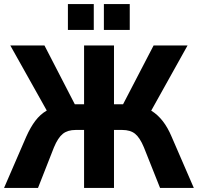

<svg xmlns="http://www.w3.org/2000/svg" viewBox="-20 -930 979 950"><path d="M0 0 110 -254Q131 -301 155 -332.5Q179 -364 210.5 -382.5Q242 -401 282 -408L221 -366L31 -705H200L359 -397L337 -414H396V-705H544V-414H602L580 -397L740 -705H908L719 -366L657 -408Q699 -401 730 -381.5Q761 -362 785.5 -330.5Q810 -299 829 -254L939 0H772L692 -201Q672 -249 648.5 -268Q625 -287 585 -287H544V0H396V-287H354Q315 -287 291 -268Q267 -249 247 -201L168 0ZM494 -782V-910H622V-782ZM316 -782V-910H444V-782Z"/></svg>

Font: Nunito Sans 12pt ExtraLight
Style: Weight 830 Width 84 Optical size 12.0 YTLC 445
Weight: 830
Width: 4
Designer: Vernon Adams
Foundry: Vernon Adams
Version: Version 3.101;gftools[0.9.27]